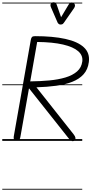

<svg xmlns="http://www.w3.org/2000/svg" viewBox="-25 -1249 809 1702"><path d="M121.5 0Q106 0 100 -11.2Q94 -22.5 97 -39.5L248 -895Q251 -912 258 -920.2Q265 -928.5 285.5 -928.5Q443.5 -928.5 554 -904.2Q664.5 -880 718.8 -829.2Q773 -778.5 762.5 -699Q754 -633 715.8 -590.5Q677.5 -548 615.5 -523.8Q553.5 -499.5 472.8 -488.8Q392 -478 298 -475L627.5 -58.5Q641.5 -41 643.8 -27.2Q646 -13.5 639.2 -5.5Q632.5 2.5 619.5 2.5Q613 2.5 604.2 -2.5Q595.5 -7.5 584.5 -21.5L232 -466L156.5 -39.5Q154 -23 148 -11.5Q142 0 121.5 0ZM243 -527.5Q332 -528.5 412.2 -536Q492.5 -543.5 555.8 -562.5Q619 -581.5 658.2 -615.8Q697.5 -650 704.5 -704Q711.5 -757 668.2 -795Q625 -833 533.8 -854.2Q442.5 -875.5 304.5 -877ZM121.5 0Q106 0 100 -11.2Q94 -22.5 97 -39.5L248 -895Q251 -912 258 -920.2Q265 -928.5 285.5 -928.5Q443.5 -928.5 554 -904.2Q664.5 -880 718.8 -829.2Q773 -778.5 762.5 -699Q754 -633 715.8 -590.5Q677.5 -548 615.5 -523.8Q553.5 -499.5 472.8 -488.8Q392 -478 298 -475L627.5 -58.5Q641.5 -41 643.8 -27.2Q646 -13.5 639.2 -5.5Q632.5 2.5 619.5 2.5Q613 2.5 604.2 -2.5Q595.5 -7.5 584.5 -21.5L232 -466L156.5 -39.5Q154 -23 148 -11.5Q142 0 121.5 0ZM243 -527.5Q332 -528.5 412.2 -536Q492.5 -543.5 555.8 -562.5Q619 -581.5 658.2 -615.8Q697.5 -650 704.5 -704Q711.5 -757 668.2 -795Q625 -833 533.8 -854.2Q442.5 -875.5 304.5 -877ZM508.5 -1031.5Q504 -1031.5 496.8 -1036.2Q489.5 -1041 485.5 -1049L428.5 -1180.5Q419 -1201 424.2 -1212.8Q429.5 -1224.5 439.5 -1227.5Q453 -1231.5 463.5 -1226.2Q474 -1221 477.5 -1208L516.5 -1096.5L582.5 -1207Q594 -1226.5 607.8 -1227.2Q621.5 -1228 630 -1221Q640 -1211.5 639.8 -1200Q639.5 -1188.5 632 -1177.5L541 -1047Q532.5 -1034.5 524.2 -1033Q516 -1031.5 508.5 -1031.5ZM-5 424.5H704V432.5H-5ZM-5 -16H704V0H-5ZM-5 -501.5H704V-493.5H-5ZM-5 -1226H704V-1218H-5Z"/></svg>

Font: Edu AU VIC WA NT Guides
Style: Regular
Weight: 400
Designer: Tina and Corey Anderson, Eben Sorkin, Mirko Velimirovic
Foundry: Google for Education
Version: Version 1.001